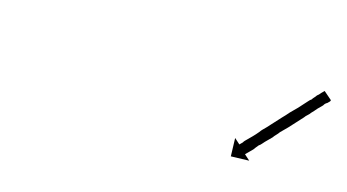

<svg xmlns="http://www.w3.org/2000/svg" viewBox="-35 -641 607 336"><g transform="rotate(15 268.5 -473.5)"><path d="M536 -535Q533 -532 532 -531Q530 -530 528.5 -528.5Q527 -527 526 -525Q524 -523 522 -521Q520 -519 518 -517Q513 -511 509 -507Q507 -504 504 -501.5Q501 -499 499 -496Q496 -493 493.5 -490Q491 -487 488 -484Q485 -481 482.5 -478Q480 -475 477 -472Q474 -469 471 -466Q468 -463 465 -460Q463 -457 460 -454Q457 -451 455 -448Q450 -443 444 -437Q442 -435 440 -432.5Q438 -430 435 -428Q430 -422 428 -419Q426 -417 422 -413Q421 -412 420 -411Q419 -410 418 -409Q417 -408 416 -407L426 -398L393 -397L392 -430L402 -421Q403 -422 403 -422Q404 -423 405 -424Q406 -425 407 -426Q408 -428 409.5 -429.5Q411 -431 413 -433Q417 -437 421 -441Q425 -445 430 -451Q432 -454 434.5 -456.5Q437 -459 440 -462Q443 -465 445.5 -468Q448 -471 451 -474Q454 -477 456.5 -480Q459 -483 462 -486Q467 -491 473 -498Q476 -501 479 -504Q482 -507 484 -509Q487 -512 489.5 -515Q492 -518 494 -520Q497 -523 499 -525.5Q501 -528 504 -530Q505 -532 507 -534Q509 -536 511 -539Q514 -541 517 -545Q518 -546 519 -547Q520 -548 521 -549Q521 -549 522 -550L537 -537Q537 -537 536.5 -536.5Q536 -536 536 -535Z"/></g></svg>

Font: FRB American Cursive Just Arrows Thin
Style: Italic
Weight: 100
Italic angle: -25°
Version: Version 2.0;Modular Font Editor K font №1